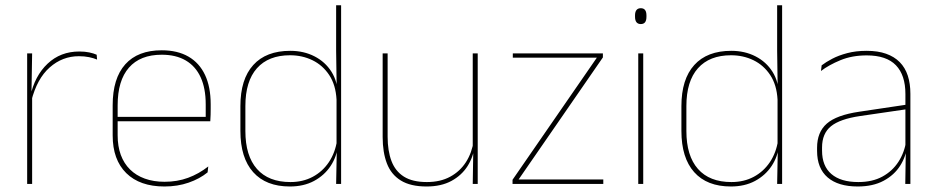

<svg xmlns="http://www.w3.org/2000/svg" viewBox="-20 -684 3478 714"><path d="M96.5 -308.5 87 -320.5 92.5 -325Q109 -402 157 -447.2Q205 -492.5 275 -492.5Q296 -492.5 312.2 -489Q328.5 -485.5 339.5 -480.5L341 -462.5Q328 -468 311 -471.5Q294 -475 273.5 -475Q212 -475 164.8 -433.2Q117.5 -391.5 96.5 -308.5ZM81 0V-485.5H99.5L97 -335L99.5 -332.5V0Z M591.5 9.5Q500 9.5 449.5 -40.2Q399 -90 399 -180.5V-292.5Q399 -392.5 445.8 -444.8Q492.5 -497 581.5 -497Q640 -497 680.8 -473.5Q721.5 -450 742.5 -405.2Q763.5 -360.5 763.5 -296.5V-279.5Q763.5 -268.5 763.2 -257.5Q763 -246.5 762 -233H745Q745 -250.5 745 -266.5Q745 -282.5 745 -296Q745 -355.5 726.2 -396.5Q707.5 -437.5 671 -459Q634.5 -480.5 581.5 -480.5Q501.5 -480.5 459.5 -432.5Q417.5 -384.5 417.5 -292.5V-243.5V-239.5V-181Q417.5 -140 429.2 -108Q441 -76 463.5 -53.8Q486 -31.5 518.5 -19.8Q551 -8 592 -8Q639.5 -8 679.5 -22.8Q719.5 -37.5 754.5 -65L752 -43Q722.5 -19 681.5 -4.8Q640.5 9.5 591.5 9.5ZM407.5 -233V-249.5H755.5V-233Z M1058 9.5Q969 9.5 921.5 -43.8Q874 -97 874 -197V-289.5Q874 -389.5 921.8 -442.2Q969.5 -495 1059.5 -495Q1109.5 -495 1149.5 -474.5Q1189.5 -454 1212.8 -417Q1236 -380 1236.5 -330H1242.5L1231.5 -313.5Q1228.5 -368.5 1204.2 -405Q1180 -441.5 1142 -460Q1104 -478.5 1058.5 -478.5Q978.5 -478.5 935.5 -430.2Q892.5 -382 892.5 -289.5V-197Q892.5 -104.5 935.5 -55.8Q978.5 -7 1060 -7Q1106.5 -7 1143 -26.5Q1179.5 -46 1203 -81Q1226.5 -116 1233.5 -162.5L1242.5 -144H1237Q1232.5 -101.5 1209.5 -66.8Q1186.5 -32 1148 -11.2Q1109.5 9.5 1058 9.5ZM1230 0 1232.5 -130.5 1231.5 -138V-346.5L1232 -356L1230 -494.5V-664.5H1248.5V0Z M1421.5 -485.5V-175.5Q1421.5 -123 1435.8 -85.2Q1450 -47.5 1482 -27.2Q1514 -7 1567.5 -7Q1617.5 -7 1654 -26.8Q1690.5 -46.5 1712.8 -81.2Q1735 -116 1741.5 -160.5L1750.5 -141.5H1745Q1740.5 -101 1718.8 -66.5Q1697 -32 1658.8 -11.2Q1620.5 9.5 1566.5 9.5Q1506.5 9.5 1470.5 -12.8Q1434.5 -35 1418.8 -76.2Q1403 -117.5 1403 -174.5V-485.5ZM1756.5 -485.5V0H1738L1740 -127H1738V-485.5Z M2223.5 -16.5V0H1886V-15.5L2199.5 -469.5H1887V-485.5H2222V-470.5L1908.5 -16.5Z M2353.5 0V-485.5H2372V0ZM2363 -594.5Q2352.5 -594.5 2347 -601.2Q2341.5 -608 2341.5 -622V-626.5Q2341.5 -640 2347 -646.8Q2352.5 -653.5 2363 -653.5Q2373.5 -653.5 2378.8 -646.8Q2384 -640 2384 -626.5V-622Q2384 -608 2378.8 -601.2Q2373.5 -594.5 2363 -594.5Z M2698 9.5Q2609 9.5 2561.5 -43.8Q2514 -97 2514 -197V-289.5Q2514 -389.5 2561.8 -442.2Q2609.5 -495 2699.5 -495Q2749.5 -495 2789.5 -474.5Q2829.5 -454 2852.8 -417Q2876 -380 2876.5 -330H2882.5L2871.5 -313.5Q2868.5 -368.5 2844.2 -405Q2820 -441.5 2782 -460Q2744 -478.5 2698.5 -478.5Q2618.5 -478.5 2575.5 -430.2Q2532.5 -382 2532.5 -289.5V-197Q2532.5 -104.5 2575.5 -55.8Q2618.5 -7 2700 -7Q2746.5 -7 2783 -26.5Q2819.5 -46 2843 -81Q2866.5 -116 2873.5 -162.5L2882.5 -144H2877Q2872.5 -101.5 2849.5 -66.8Q2826.5 -32 2788 -11.2Q2749.5 9.5 2698 9.5ZM2870 0 2872.5 -130.5 2871.5 -138V-346.5L2872 -356L2870 -494.5V-664.5H2888.5V0Z M3346.5 0 3348.5 -128 3347 -131.5V-292V-334.5Q3347 -404.5 3311.8 -441.2Q3276.5 -478 3203 -478Q3148.5 -478 3105.5 -460.2Q3062.5 -442.5 3033 -420L3035.5 -441Q3051 -453 3074.8 -465.5Q3098.5 -478 3130.8 -486.5Q3163 -495 3203 -495Q3244.5 -495 3275 -484.2Q3305.5 -473.5 3325.8 -453Q3346 -432.5 3355.8 -402.8Q3365.5 -373 3365.5 -335V0ZM3169.5 9.5Q3097 9.5 3057.8 -24.2Q3018.5 -58 3018.5 -123V-134.5Q3018.5 -192.5 3054.5 -224.2Q3090.5 -256 3175 -268.5L3356 -295.5L3356.5 -278.5L3178.5 -252.5Q3103.5 -241.5 3070.2 -214.5Q3037 -187.5 3037 -135.5V-124Q3037 -66.5 3071.8 -36.8Q3106.5 -7 3172 -7Q3224 -7 3261.2 -27.2Q3298.5 -47.5 3321 -82.2Q3343.5 -117 3350 -160.5L3359.5 -142H3353.5Q3349.5 -102.5 3327.5 -67.8Q3305.5 -33 3266 -11.8Q3226.5 9.5 3169.5 9.5Z"/></svg>

Font: Anek Gujarati Thin
Style: Regular
Weight: 250
Version: Version 1.003